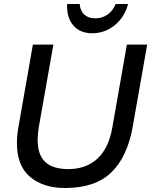

<svg xmlns="http://www.w3.org/2000/svg" viewBox="-20 -929 759 964"><path d="M65 -211Q65 -96 131.5 -40.5Q198 15 306 15Q457 15 538 -62.5Q619 -140 646 -291L719 -705H617L544 -289Q526 -185 469 -132.5Q412 -80 323 -80Q245 -80 207 -116Q169 -152 169 -226Q169 -256 175 -292L248 -705H145L72 -288Q65 -249 65 -211ZM459 -837Q424 -837 403.5 -855.5Q383 -874 380 -909H317Q314 -842 347.5 -802Q381 -762 443 -762Q506 -762 556 -802.5Q606 -843 623 -909H561Q546 -874 519.5 -855.5Q493 -837 459 -837Z"/></svg>

Font: Geom
Style: Italic
Weight: 400
Italic angle: -10°
Version: Version 1.102